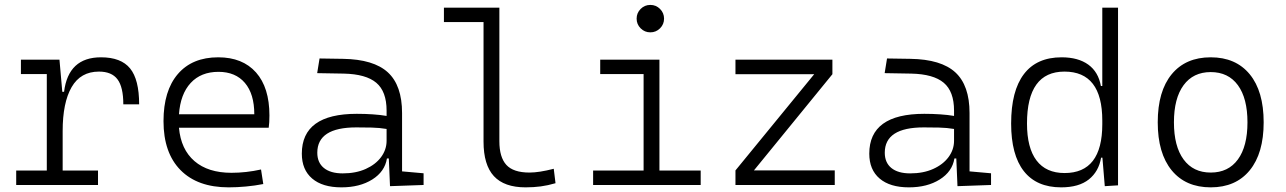

<svg xmlns="http://www.w3.org/2000/svg" viewBox="-20 -764 5313 793"><path d="M238.8 -222.7V-59.6H384.8V0H46.9V-59.6H173.3V-458H66.4V-517.6H225.6L237.3 -384.8H244.6Q262.2 -527.3 397 -527.3Q480 -527.3 517.3 -481.4Q554.7 -435.5 554.7 -333H489.3Q489.3 -404.3 465.3 -436.3Q441.4 -468.3 388.7 -468.3Q313 -468.3 275.9 -404.3Q238.8 -340.3 238.8 -222.7Z M924.3 9.8Q795.9 9.8 725.6 -61.5Q655.3 -132.8 655.3 -263.7Q655.3 -389.2 714.6 -458.3Q773.9 -527.3 881.3 -527.3Q981.9 -527.3 1037.4 -464.8Q1092.8 -402.3 1092.8 -287.1Q1092.8 -256.8 1089.8 -236.3H719.2Q727.1 -147 783.2 -98.6Q839.4 -50.3 936 -50.3Q996.6 -50.3 1058.1 -64L1067.4 -3.9Q1033.2 2.9 996.1 6.3Q959 9.8 924.3 9.8ZM719.2 -292H1030.3Q1030.3 -376 991.5 -421.6Q952.6 -467.3 882.3 -467.3Q810.1 -467.3 767.6 -421.4Q725.1 -375.5 719.2 -292Z M1590.8 4.9 1585.9 -109.4H1578.1Q1569.3 -55.2 1517.6 -22.7Q1465.8 9.8 1390.1 9.8Q1312 9.8 1269.3 -26.6Q1226.6 -63 1226.6 -129.4Q1226.6 -293.9 1453.6 -293.9Q1488.3 -293.9 1519.8 -291.7Q1551.3 -289.6 1576.7 -285.2V-307.1Q1576.7 -386.2 1534.2 -422.1Q1491.7 -458 1399.9 -460L1290 -461.9L1299.8 -522.5L1396.5 -521Q1523.4 -519 1582 -465.1Q1640.6 -411.1 1640.6 -297.4V-56.2L1729.5 -48.3V0ZM1576.7 -231.4Q1547.9 -236.3 1514.9 -237.1Q1481.9 -237.8 1451.7 -237.8Q1290.5 -237.8 1290.5 -133.3Q1290.5 -92.3 1317.9 -70.1Q1345.2 -47.9 1395.5 -47.9Q1449.7 -47.9 1490.5 -66.2Q1531.2 -84.5 1554 -115.2Q1576.7 -146 1576.7 -182.6Z M2150.9 9.8Q2062.5 9.8 2019.8 -36.6Q1977.1 -83 1977.1 -179.2V-672.9H1813.5V-732.4H2042.5V-180.7Q2042.5 -114.7 2071.3 -83Q2100.1 -51.3 2167 -51.3Q2206.5 -51.3 2267.1 -66.9L2274.4 -7.3Q2242.7 2 2213.4 5.9Q2184.1 9.8 2150.9 9.8Z M2429.7 0V-59.6H2638.2V-458H2459V-517.6H2703.6V-59.6H2874V0ZM2666 -630.4Q2642.6 -630.4 2626 -647Q2609.4 -663.6 2609.4 -687Q2609.4 -710.4 2626 -727.1Q2642.6 -743.7 2666 -743.7Q2689.5 -743.7 2706.1 -727.1Q2722.7 -710.4 2722.7 -687Q2722.7 -663.6 2706.1 -647Q2689.5 -630.4 2666 -630.4Z M3017.6 0V-60.1L3342.8 -457.5H3017.6V-517.6H3418V-457.5L3093.8 -60.1H3427.7V0Z M3934.6 4.9 3929.7 -109.4H3921.9Q3913.1 -55.2 3861.3 -22.7Q3809.6 9.8 3733.9 9.8Q3655.8 9.8 3613 -26.6Q3570.3 -63 3570.3 -129.4Q3570.3 -293.9 3797.4 -293.9Q3832 -293.9 3863.5 -291.7Q3895 -289.6 3920.4 -285.2V-307.1Q3920.4 -386.2 3877.9 -422.1Q3835.4 -458 3743.7 -460L3633.8 -461.9L3643.6 -522.5L3740.2 -521Q3867.2 -519 3925.8 -465.1Q3984.4 -411.1 3984.4 -297.4V-56.2L4073.2 -48.3V0ZM3920.4 -231.4Q3891.6 -236.3 3858.6 -237.1Q3825.7 -237.8 3795.4 -237.8Q3634.3 -237.8 3634.3 -133.3Q3634.3 -92.3 3661.6 -70.1Q3689 -47.9 3739.3 -47.9Q3793.5 -47.9 3834.2 -66.2Q3875 -84.5 3897.7 -115.2Q3920.4 -146 3920.4 -182.6Z M4362.8 9.8Q4261.2 9.8 4208.7 -57.1Q4156.2 -124 4156.2 -253.9Q4156.2 -388.7 4209 -458Q4261.7 -527.3 4364.7 -527.3Q4433.1 -527.3 4474.9 -497.1Q4516.6 -466.8 4526.9 -408.7H4532.7V-732.4H4597.7V1.5L4543 4.9L4533.2 -112.8H4527.8Q4518.1 -55.7 4477.1 -22.9Q4436 9.8 4362.8 9.8ZM4532.7 -251V-266.1Q4532.7 -468.3 4376.5 -468.3Q4221.7 -468.3 4221.7 -253.9Q4221.7 -153.3 4261 -101.3Q4300.3 -49.3 4377 -49.3Q4532.7 -49.3 4532.7 -251Z M4980.5 9.8Q4877 9.8 4819.3 -60.5Q4761.7 -130.9 4761.7 -258.8Q4761.7 -387.2 4819.3 -457.3Q4877 -527.3 4980.5 -527.3Q5084 -527.3 5141.6 -457.3Q5199.2 -387.2 5199.2 -258.8Q5199.2 -130.9 5141.6 -60.5Q5084 9.8 4980.5 9.8ZM4980.5 -51.3Q5053.2 -51.3 5092.8 -105.5Q5132.3 -159.7 5132.3 -258.8Q5132.3 -357.9 5092.8 -412.1Q5053.2 -466.3 4980.5 -466.3Q4908.2 -466.3 4868.4 -412.1Q4828.6 -357.9 4828.6 -258.8Q4828.6 -159.7 4868.4 -105.5Q4908.2 -51.3 4980.5 -51.3Z"/></svg>

Font: Cascadia Mono PL Light
Style: Regular
Weight: 300
Monospace: yes
Designer: Aaron Bell
Foundry: Saja Typeworks
Version: Version 2404.023; ttfautohint (v1.8.4)